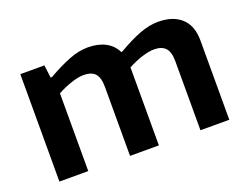

<svg xmlns="http://www.w3.org/2000/svg" viewBox="-90 -729 1172 907"><g transform="rotate(-20 496.0 -275.0)"><path d="M71 -540H192L200 -476H207Q268 -511 318 -530.5Q368 -550 413 -550Q464 -550 500.5 -531Q537 -512 555 -475H559Q622 -512 672 -531Q722 -550 766 -550Q841 -550 883 -511.5Q925 -473 925 -398V0H780V-347Q780 -394 761 -414Q742 -434 704 -434Q679 -434 643.5 -423Q608 -412 571 -392V0H426V-347Q426 -394 407.5 -414Q389 -434 350 -434Q324 -434 287.5 -422Q251 -410 216 -391V0H71Z"/></g></svg>

Font: Encode Sans Wide
Style: SemiBold
Weight: 600
Designer: Pablo Impallari, Andres Torresi
Foundry: Pablo Impallari, Andres Torresi
Version: Version 1.000; ttfautohint (v1.00) -l 8 -r 50 -G 200 -x 14 -